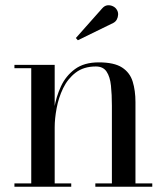

<svg xmlns="http://www.w3.org/2000/svg" viewBox="-20 -705 628 725"><path d="M186.5 -460V-12.5H249V0H34.5V-12.5H98V-447.5H34.5V-460ZM491.5 -319.5V-12.5H555V0H340V-12.5H402.5V-306Q402.5 -348 399 -381.5Q395.5 -415 382.5 -434.5Q369.5 -454 342 -454Q296 -454 265.8 -430.8Q235.5 -407.5 218.2 -371.5Q201 -335.5 193.8 -296.2Q186.5 -257 186.5 -224L178 -220.5Q178 -254.5 185 -297Q192 -339.5 210.2 -379Q228.5 -418.5 263 -444Q297.5 -469.5 353 -469.5Q411 -469.5 440.8 -450.2Q470.5 -431 481 -397Q491.5 -363 491.5 -319.5ZM274 -553 266.5 -561.5 365.5 -673Q375 -684 386.2 -685Q397.5 -686 407.2 -681Q417 -676 421.5 -667.5Q426.5 -659.5 426 -649.5Q425.5 -639.5 421 -631.2Q416.5 -623 408 -618.5Z"/></svg>

Font: Bodoni Moda 18pt
Style: Regular
Weight: 400
Designer: Owen Earl
Foundry: indestructible type
Version: Version 2.005